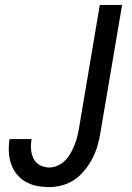

<svg xmlns="http://www.w3.org/2000/svg" viewBox="-20 -755 540 783"><path d="M181 8Q155 8 130 3Q105 -2 84 -14Q63 -26 48 -45Q33 -64 25 -87.5Q17 -111 16 -137Q15 -163 19 -188H109Q105 -168 106.5 -147Q108 -126 116.5 -108.5Q125 -91 142.5 -81.5Q160 -72 181 -72Q198 -72 215 -79.5Q232 -87 245 -100Q258 -113 267.5 -129.5Q277 -146 283.5 -162.5Q290 -179 294.5 -196Q299 -213 302 -231L387 -735H478L390 -217Q386 -190 378.5 -163.5Q371 -137 358.5 -112Q346 -87 327.5 -63.5Q309 -40 285.5 -23.5Q262 -7 234.5 0.5Q207 8 181 8Z"/></svg>

Font: iosevka_custom_sans_ss08 Md
Style: Italic
Weight: 500
Italic angle: -10°
Designer: Belleve Invis
Foundry: Belleve Invis
Version: Version 10.3.0; ttfautohint (v1.8.3)